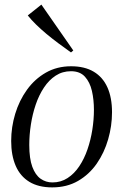

<svg xmlns="http://www.w3.org/2000/svg" viewBox="-20 -803 534 833"><path d="M288.5 -515.5Q347 -515.5 386.5 -492Q426 -468.5 446 -424Q466 -379.5 466 -316Q466 -256.5 449.2 -198.5Q432.5 -140.5 399.8 -93.2Q367 -46 318.5 -18Q270 10 206.5 10Q147 10 107.2 -14.2Q67.5 -38.5 48 -83.8Q28.5 -129 28.5 -191.5Q28.5 -251.5 46 -309.2Q63.5 -367 97.2 -413.8Q131 -460.5 179.2 -488Q227.5 -515.5 288.5 -515.5ZM288 -494Q251 -494 221.8 -475Q192.5 -456 170.8 -423.2Q149 -390.5 135 -349.2Q121 -308 114 -262.8Q107 -217.5 107 -174Q107 -115 120.2 -79.2Q133.5 -43.5 156.2 -27.5Q179 -11.5 207.5 -11.5Q244 -11.5 273.2 -30.5Q302.5 -49.5 324 -81.8Q345.5 -114 359.5 -154.8Q373.5 -195.5 380.5 -239.8Q387.5 -284 387.5 -326.5Q387.5 -370.5 378.8 -408.5Q370 -446.5 348.5 -470.2Q327 -494 288 -494ZM288 -575.5Q259.5 -595.5 232.5 -615.8Q205.5 -636 181.2 -656.2Q157 -676.5 136.5 -696.5Q116 -716.5 100.5 -736L159.5 -783L298 -584Z"/></svg>

Font: Merriweather 144pt Light
Style: Italic
Weight: 300
Italic angle: -7.8°
Version: Version 2.101